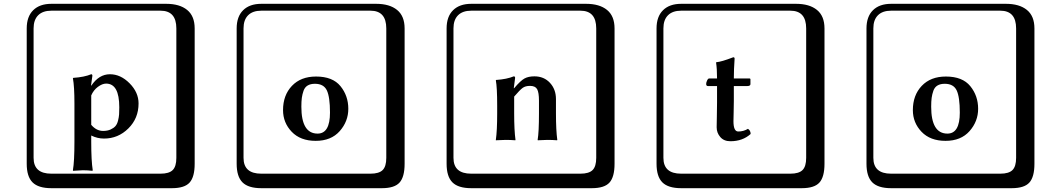

<svg xmlns="http://www.w3.org/2000/svg" viewBox="-20 -774 5540 1006"><path d="M458 -274V-120Q485 -88 520 -88Q543 -88 559.5 -95.5Q576 -103 585 -113.5Q594 -124 598.5 -142Q603 -160 604 -174.5Q605 -189 605 -212Q605 -336 536 -336Q516 -336 493 -319Q470 -302 458 -274ZM370 -32V-232Q370 -321 362 -364L364 -366Q422 -370 458 -385Q464 -385 464 -377L457 -326H459Q499 -385 556 -385Q612 -385 659 -337.5Q706 -290 706 -232Q706 -154 652.5 -101Q599 -48 525 -48Q490 -48 458 -64V-32Q458 70 466 118L464 121Q440 118 414 118L363 121L362 118Q370 72 370 -32ZM249 -718Q204 -718 180 -694Q156 -670 156 -625V53Q156 136 249 136H821Q866 136 885 117Q904 98 904 53V-625Q904 -718 821 -718ZM1000 84Q1000 153 973.5 182.5Q947 212 881 212H249Q181 212 150.5 181.5Q120 151 120 84V-625Q120 -687 154 -720.5Q188 -754 249 -754H851Q921 -754 960.5 -722Q1000 -690 1000 -625Z M1463 -197Q1463 -275 1509.5 -324Q1556 -373 1636 -373Q1723 -373 1764 -322.5Q1805 -272 1805 -204Q1805 -138 1760 -87Q1715 -36 1634 -36Q1554 -36 1508.5 -83.5Q1463 -131 1463 -197ZM1630 -335Q1607 -335 1592 -326Q1577 -317 1570.5 -298.5Q1564 -280 1561.5 -261.5Q1559 -243 1559 -215Q1559 -74 1644 -74Q1709 -74 1709 -184Q1709 -266 1692.5 -300.5Q1676 -335 1630 -335ZM1349 -718Q1304 -718 1280 -694Q1256 -670 1256 -625V53Q1256 136 1349 136H1921Q1966 136 1985 117Q2004 98 2004 53V-625Q2004 -718 1921 -718ZM2100 84Q2100 153 2073.5 182.5Q2047 212 1981 212H1349Q1281 212 1250.5 181.5Q1220 151 1220 84V-625Q1220 -687 1254 -720.5Q1288 -754 1349 -754H1951Q2021 -754 2060.5 -722Q2100 -690 2100 -625Z M2893 -180Q2893 -91 2900 -41L2899 -39Q2874 -41 2848 -41L2798 -39L2797 -41Q2804 -82 2804 -180V-246Q2804 -289 2794.5 -306.5Q2785 -324 2757 -324Q2733 -324 2718.5 -313.5Q2704 -303 2674 -268V-180Q2674 -91 2681 -41L2680 -39Q2655 -41 2630 -41L2578 -39V-41Q2585 -89 2585 -180V-221Q2585 -316 2578 -353L2579 -355Q2636 -359 2672 -374Q2679 -374 2679 -366L2672 -312H2674Q2708 -352 2728.5 -363Q2749 -374 2780 -374Q2830 -374 2861.5 -340Q2893 -306 2893 -255ZM2449 -718Q2404 -718 2380 -694Q2356 -670 2356 -625V53Q2356 136 2449 136H3021Q3066 136 3085 117Q3104 98 3104 53V-625Q3104 -718 3021 -718ZM3200 84Q3200 153 3173.5 182.5Q3147 212 3081 212H2449Q2381 212 2350.5 181.5Q2320 151 2320 84V-625Q2320 -687 2354 -720.5Q2388 -754 2449 -754H3051Q3121 -754 3160.5 -722Q3200 -690 3200 -625Z M3690 -323Q3680 -323 3680 -334Q3680 -342 3685 -352.5Q3690 -363 3696 -363H3737Q3737 -414 3732 -446L3733 -448Q3760 -450 3822 -474Q3829 -474 3829 -467Q3825 -410 3825 -363H3906Q3912 -363 3912 -358V-333Q3912 -323 3894 -323H3825V-245Q3825 -220 3824 -184Q3823 -148 3823 -139Q3823 -85 3848 -85Q3876 -85 3899 -99Q3913 -90 3913 -72Q3871 -34 3807 -34Q3773 -34 3754 -56Q3735 -78 3735 -107Q3735 -116 3736 -164Q3737 -212 3737 -237V-323ZM3549 -718Q3504 -718 3480 -694Q3456 -670 3456 -625V53Q3456 136 3549 136H4121Q4166 136 4185 117Q4204 98 4204 53V-625Q4204 -718 4121 -718ZM4300 84Q4300 153 4273.5 182.5Q4247 212 4181 212H3549Q3481 212 3450.5 181.5Q3420 151 3420 84V-625Q3420 -687 3454 -720.5Q3488 -754 3549 -754H4151Q4221 -754 4260.5 -722Q4300 -690 4300 -625Z M4763 -197Q4763 -275 4809.5 -324Q4856 -373 4936 -373Q5023 -373 5064 -322.5Q5105 -272 5105 -204Q5105 -138 5060 -87Q5015 -36 4934 -36Q4854 -36 4808.5 -83.5Q4763 -131 4763 -197ZM4930 -335Q4907 -335 4892 -326Q4877 -317 4870.5 -298.5Q4864 -280 4861.5 -261.5Q4859 -243 4859 -215Q4859 -74 4944 -74Q5009 -74 5009 -184Q5009 -266 4992.5 -300.5Q4976 -335 4930 -335ZM4649 -718Q4604 -718 4580 -694Q4556 -670 4556 -625V53Q4556 136 4649 136H5221Q5266 136 5285 117Q5304 98 5304 53V-625Q5304 -718 5221 -718ZM5400 84Q5400 153 5373.5 182.5Q5347 212 5281 212H4649Q4581 212 4550.5 181.5Q4520 151 4520 84V-625Q4520 -687 4554 -720.5Q4588 -754 4649 -754H5251Q5321 -754 5360.5 -722Q5400 -690 5400 -625Z"/></svg>

Font: Libertinus Keyboard
Style: Regular
Weight: 700
Designer: Philipp H. Poll
Foundry: Khaled Hosny
Version: Version 6.7